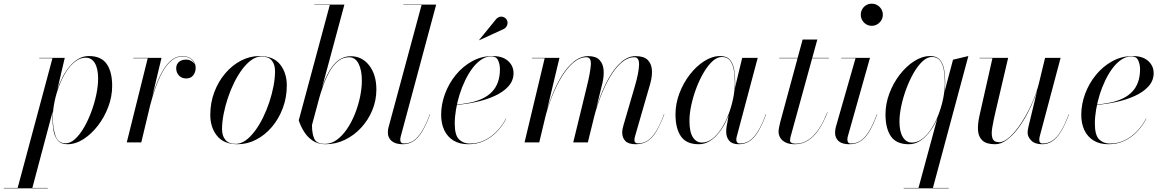

<svg xmlns="http://www.w3.org/2000/svg" viewBox="-120 -775 6334 1045"><path d="M-24.5 250 165.5 -458H93.5V-460H232.5L192.5 -289L173.5 -213L167.5 -171.5L55.5 250ZM-99.5 250V248H140V250ZM237 5Q263 5 288.5 -18.2Q314 -41.5 336.5 -80Q359 -118.5 376.5 -165.2Q394 -212 404 -259.5Q414 -307 414 -347.5Q414 -401 396.5 -431Q379 -461 346.5 -461Q316.5 -461 289.5 -440.2Q262.5 -419.5 240.2 -384.8Q218 -350 201.8 -307.2Q185.5 -264.5 176.5 -220Q167.5 -175.5 167.5 -136Q167.5 -77.5 181.8 -36.2Q196 5 237 5ZM247 10Q211.5 10 194 -11.2Q176.5 -32.5 171 -66Q165.5 -99.5 165.5 -136Q165.5 -169.5 171.8 -206.8Q178 -244 190 -281.5Q202 -319 219.2 -352.8Q236.5 -386.5 258.5 -413Q280.5 -439.5 307 -454.8Q333.5 -470 363.5 -470Q430.5 -470 460.5 -427.2Q490.5 -384.5 490.5 -307.5Q490.5 -250 469.5 -193.8Q448.5 -137.5 413 -91.5Q377.5 -45.5 334.5 -17.8Q291.5 10 247 10Z M570 0 684 -458H606V-460H759L649 0ZM688 -173Q696.5 -209 708.5 -249.5Q720.5 -290 736.2 -329Q752 -368 772 -399.8Q792 -431.5 817 -450.5Q842 -469.5 872.5 -469.5Q906.5 -469.5 925.8 -450.8Q945 -432 945 -406.5Q945 -382.5 931.8 -365.2Q918.5 -348 893.5 -348Q869 -348 854 -364Q839 -380 839 -403.5Q839 -424 853 -437.2Q867 -450.5 893 -450.5Q913.5 -450.5 928.8 -438Q944 -425.5 944 -406.5H943Q943 -431 924.8 -449.2Q906.5 -467.5 872.5 -467.5Q842.5 -467.5 817.8 -448.5Q793 -429.5 773.2 -398Q753.5 -366.5 738 -327.8Q722.5 -289 710.5 -248.8Q698.5 -208.5 690 -173Z M1173 10Q1097.5 10 1061 -36Q1024.5 -82 1024.5 -149.5Q1024.5 -215 1046.2 -273Q1068 -331 1105.5 -375.2Q1143 -419.5 1191.2 -444.8Q1239.5 -470 1292.5 -470Q1368.5 -470 1404.8 -423.8Q1441 -377.5 1441 -310Q1441 -244.5 1419.2 -186.5Q1397.5 -128.5 1360 -84.2Q1322.5 -40 1274.2 -15Q1226 10 1173 10ZM1163 8Q1190.5 8 1216.8 -10.8Q1243 -29.5 1267 -61.5Q1291 -93.5 1311 -134Q1331 -174.5 1345.8 -219Q1360.5 -263.5 1368.8 -307Q1377 -350.5 1377 -387.5Q1377 -424.5 1359 -446Q1341 -467.5 1302.5 -467.5Q1275.5 -467.5 1249 -448.8Q1222.5 -430 1198.5 -398Q1174.5 -366 1154.5 -325.5Q1134.5 -285 1119.8 -240.5Q1105 -196 1096.8 -152.8Q1088.5 -109.5 1088.5 -72Q1088.5 -35.5 1106.8 -13.8Q1125 8 1163 8Z M1651.5 10Q1611 10 1582.2 -9.2Q1553.5 -28.5 1534.8 -58.5Q1516 -88.5 1506 -120L1675 -748H1591V-750H1754.5L1578 -94.5Q1578 -46.5 1590.8 -19.2Q1603.5 8 1648.5 8Q1683 8 1713.5 -14.2Q1744 -36.5 1769 -73.5Q1794 -110.5 1812 -155.8Q1830 -201 1839.8 -248.2Q1849.5 -295.5 1849.5 -337Q1849.5 -392.5 1831.8 -428Q1814 -463.5 1779.5 -463.5Q1747.5 -463.5 1721.8 -443.5Q1696 -423.5 1676.2 -389.8Q1656.5 -356 1641.2 -314.5Q1626 -273 1614 -230H1612Q1626.5 -285 1644 -329.2Q1661.5 -373.5 1682.8 -404.8Q1704 -436 1730.5 -452.5Q1757 -469 1789 -469Q1850.5 -469 1889.5 -418.8Q1928.5 -368.5 1928.5 -287.5Q1928.5 -229 1906.5 -175.5Q1884.5 -122 1846 -80.2Q1807.5 -38.5 1757.5 -14.2Q1707.5 10 1651.5 10Z M2071.5 10Q2032.5 10 2011.8 -7.5Q1991 -25 1991 -53Q1991 -63 1992.2 -70.8Q1993.5 -78.5 1995.5 -85L2174.5 -748H2075.5V-750H2254L2060.5 -30Q2059.5 -26 2059 -21.5Q2058.5 -17 2058.5 -14Q2058.5 6 2079 6Q2108 6 2131.8 -10.2Q2155.5 -26.5 2177 -61.8Q2198.5 -97 2219.5 -153.5L2221 -153Q2199.5 -95.5 2177.8 -59.5Q2156 -23.5 2130.5 -6.8Q2105 10 2071.5 10Z M2429 10Q2381 10 2348 -10.2Q2315 -30.5 2298 -66.5Q2281 -102.5 2281 -150Q2281 -207.5 2302 -264.2Q2323 -321 2361 -367.5Q2399 -414 2450.2 -442Q2501.5 -470 2561.5 -470Q2615.5 -470 2645.2 -443.2Q2675 -416.5 2675 -377Q2675 -336 2647 -305Q2619 -274 2572.2 -252.8Q2525.5 -231.5 2469.2 -219.5Q2413 -207.5 2356 -203.5V-205.5Q2401.5 -208.5 2439.8 -216.8Q2478 -225 2507.8 -239.5Q2537.5 -254 2558.2 -275.8Q2579 -297.5 2590 -328Q2601 -358.5 2601 -398.5Q2601 -424 2591.2 -446Q2581.5 -468 2554.5 -468Q2526 -468 2500.2 -451Q2474.5 -434 2452.2 -404.8Q2430 -375.5 2412 -338.2Q2394 -301 2381.2 -260Q2368.5 -219 2361.8 -178.5Q2355 -138 2355 -102.5Q2355 -39.5 2378.2 -16.5Q2401.5 6.5 2436.5 6.5Q2481 6.5 2518.2 -12Q2555.5 -30.5 2584.8 -61.2Q2614 -92 2633.5 -129.5L2635 -129Q2615.5 -91 2585.8 -59.5Q2556 -28 2516.8 -9Q2477.5 10 2429 10ZM2488.5 -556 2487.5 -557 2582 -673Q2590 -680.5 2598.2 -683Q2606.5 -685.5 2614.2 -684Q2622 -682.5 2628.2 -678Q2634.5 -673.5 2638 -667.5Q2643 -659.5 2642.5 -649.8Q2642 -640 2637.2 -631.8Q2632.5 -623.5 2624.5 -618.5Z M3340 10Q3300.5 10 3283.5 -7.8Q3266.5 -25.5 3266.5 -54Q3266.5 -65 3268.8 -74.8Q3271 -84.5 3273 -92L3336 -308Q3357 -380.5 3358.2 -422Q3359.5 -463.5 3332.5 -463.5Q3296 -463.5 3262.2 -434Q3228.5 -404.5 3199.8 -355.8Q3171 -307 3148.8 -248.8Q3126.5 -190.5 3112 -133H3110Q3124.5 -190 3146.8 -249.2Q3169 -308.5 3198.5 -358.5Q3228 -408.5 3263.5 -439Q3299 -469.5 3339.5 -469.5Q3384.5 -469.5 3405.2 -448.8Q3426 -428 3428.2 -394Q3430.5 -360 3419 -319.5L3336 -32Q3334.5 -27.5 3333.8 -22.2Q3333 -17 3333 -11.5Q3333 -3.5 3338.2 1Q3343.5 5.5 3353 5.5Q3381.5 5.5 3405.5 -10.2Q3429.5 -26 3451.2 -61Q3473 -96 3494 -153.5L3495.5 -153Q3474 -95.5 3452.2 -59.5Q3430.5 -23.5 3403.8 -6.8Q3377 10 3340 10ZM2735 0 2844.5 -458H2775V-460H2925L2815 0ZM3000 0 3075 -308Q3093 -381.5 3095.8 -422.5Q3098.5 -463.5 3071.5 -463.5Q3035 -463.5 3000.5 -434Q2966 -404.5 2936.5 -355.8Q2907 -307 2884 -248.8Q2861 -190.5 2846.5 -133H2845Q2859.5 -190 2882.2 -249.2Q2905 -308.5 2935.2 -358.5Q2965.5 -408.5 3002.5 -439Q3039.5 -469.5 3082 -469.5Q3123 -469.5 3142.8 -448.8Q3162.5 -428 3165.2 -394Q3168 -360 3158 -319.5L3079.5 0Z M3683 10Q3616 10 3586.2 -32.8Q3556.5 -75.5 3556.5 -152.5Q3556.5 -210 3577.5 -266.2Q3598.5 -322.5 3634 -368.5Q3669.5 -414.5 3712.8 -442.2Q3756 -470 3800 -470Q3836 -470 3853.5 -448.8Q3871 -427.5 3876.2 -394Q3881.5 -360.5 3881.5 -324Q3881.5 -291 3875.2 -253.5Q3869 -216 3857 -178.5Q3845 -141 3827.8 -107.2Q3810.5 -73.5 3788.2 -47Q3766 -20.5 3739.8 -5.2Q3713.5 10 3683 10ZM3700.5 1Q3730.5 1 3757.2 -19.8Q3784 -40.5 3806.5 -75.2Q3829 -110 3845.2 -152.8Q3861.5 -195.5 3870.5 -240Q3879.5 -284.5 3879.5 -324Q3879.5 -363 3873.8 -395Q3868 -427 3852.8 -446Q3837.5 -465 3809.5 -465Q3783.5 -465 3758 -441.8Q3732.5 -418.5 3710 -380.2Q3687.5 -342 3670 -295.8Q3652.5 -249.5 3642.5 -203Q3632.5 -156.5 3632.5 -117.5Q3632.5 -56.5 3651.2 -27.8Q3670 1 3700.5 1ZM3900.5 10Q3865.5 10 3849 -9Q3832.5 -28 3832.5 -58Q3832.5 -66.5 3833 -73.2Q3833.5 -80 3834.5 -85L3846 -148.5L3868.5 -222.5L3881.5 -302.5L3919.5 -460H4004L3889.5 -30Q3887.5 -22.5 3887.5 -14Q3887.5 -5.5 3892.2 0.2Q3897 6 3908 6Q3937 6 3960.8 -10.2Q3984.5 -26.5 4006 -61.8Q4027.5 -97 4048.5 -153.5L4050 -153Q4028.5 -95.5 4006.8 -59.5Q3985 -23.5 3959.5 -6.8Q3934 10 3900.5 10Z M4206 10Q4175 10 4155.5 0.2Q4136 -9.5 4126.8 -25.2Q4117.5 -41 4117.5 -58Q4117.5 -66 4120 -80.5Q4122.5 -95 4126.5 -110L4248.5 -560H4328.5L4184.5 -36.5Q4183 -31.5 4181.5 -24.8Q4180 -18 4180 -11Q4180 7 4211 7Q4238 7 4262.2 -4.2Q4286.5 -15.5 4307.8 -37.2Q4329 -59 4347.8 -90.8Q4366.5 -122.5 4382.5 -163.5L4384 -163Q4362.5 -108 4336.2 -69.2Q4310 -30.5 4277.8 -10.2Q4245.5 10 4206 10ZM4121 -458V-460H4391V-458Z M4502 10Q4463 10 4444 -7.2Q4425 -24.5 4425 -53Q4425 -60.5 4426.2 -68.8Q4427.5 -77 4429.5 -85L4536.5 -458H4458.5V-460H4615L4494 -31Q4493 -27 4492.5 -22.8Q4492 -18.5 4492 -15Q4492 -6.5 4496.2 -0.2Q4500.5 6 4511.5 6Q4541.5 6 4565.2 -10Q4589 -26 4610.2 -61.2Q4631.5 -96.5 4653 -153.5L4654.5 -153Q4633 -95.5 4611.5 -59.5Q4590 -23.5 4564 -6.8Q4538 10 4502 10ZM4624.5 -634.5Q4608 -634.5 4594.5 -642.8Q4581 -651 4573 -664.8Q4565 -678.5 4565 -695Q4565 -711.5 4573 -725.2Q4581 -739 4594.5 -747Q4608 -755 4624.5 -755Q4641 -755 4654.8 -747Q4668.5 -739 4676.8 -725.2Q4685 -711.5 4685 -695Q4685 -678.5 4676.8 -664.8Q4668.5 -651 4654.8 -642.8Q4641 -634.5 4624.5 -634.5Z M4878.5 250 4983 -135.5Q4992.5 -155.5 5002.2 -189.2Q5012 -223 5016.5 -247.5L5021.5 -279L5067 -450L5150.5 -470L4957 250ZM4798.5 250V248H5043.5V250ZM4826 10Q4759 10 4729.2 -32.8Q4699.5 -75.5 4699.5 -152.5Q4699.5 -210 4720.5 -266.2Q4741.5 -322.5 4777 -368.5Q4812.5 -414.5 4855.8 -442.2Q4899 -470 4943 -470Q4978 -470 4995.5 -449.5Q5013 -429 5018.8 -395.8Q5024.5 -362.5 5024.5 -324Q5024.5 -291 5018.2 -253.5Q5012 -216 5000 -178.5Q4988 -141 4970.8 -107.2Q4953.5 -73.5 4931.2 -47Q4909 -20.5 4882.8 -5.2Q4856.5 10 4826 10ZM4843.5 1Q4873 1 4900 -19.5Q4927 -40 4949.2 -74.5Q4971.5 -109 4988 -151.8Q5004.5 -194.5 5013.5 -239.2Q5022.5 -284 5022.5 -324Q5022.5 -363 5016.8 -395Q5011 -427 4995.8 -446Q4980.5 -465 4952.5 -465Q4926.5 -465 4901 -441.2Q4875.5 -417.5 4853 -378.5Q4830.5 -339.5 4813 -292.5Q4795.5 -245.5 4785.5 -198.5Q4775.5 -151.5 4775.5 -112.5Q4775.5 -59 4793.8 -29Q4812 1 4843.5 1Z M5296 10Q5248 10 5226.5 -10.8Q5205 -31.5 5203 -65.8Q5201 -100 5210 -141L5281.5 -458H5211.5V-460H5367L5295 -152.5Q5286 -113 5280.2 -78.5Q5274.5 -44 5281.8 -22.5Q5289 -1 5319 -1Q5344.5 -1 5376 -29.8Q5407.5 -58.5 5438.8 -106.2Q5470 -154 5496 -211.8Q5522 -269.5 5536 -327H5538Q5529.5 -290 5512 -245Q5494.5 -200 5470.8 -155Q5447 -110 5418.5 -72.8Q5390 -35.5 5358.8 -12.8Q5327.5 10 5296 10ZM5552 10Q5513 10 5493 -10Q5473 -30 5473 -52.5Q5473 -58.5 5474.2 -67.8Q5475.5 -77 5477.5 -85L5568 -460H5652.5L5538.5 -31Q5537.5 -26.5 5537 -21.8Q5536.5 -17 5536.5 -13Q5536.5 6 5555 6Q5584.5 6 5608.8 -10.2Q5633 -26.5 5654.5 -61.8Q5676 -97 5697 -153.5L5698.5 -153Q5677 -95.5 5655 -59.5Q5633 -23.5 5608 -6.8Q5583 10 5552 10Z M5913 10Q5865 10 5832 -10.2Q5799 -30.5 5782 -66.5Q5765 -102.5 5765 -150Q5765 -207.5 5786 -264.2Q5807 -321 5845 -367.5Q5883 -414 5934.2 -442Q5985.5 -470 6045.5 -470Q6099.5 -470 6129.2 -443.2Q6159 -416.5 6159 -377Q6159 -336 6131 -305Q6103 -274 6056.2 -252.8Q6009.5 -231.5 5953.2 -219.5Q5897 -207.5 5840 -203.5V-205.5Q5885.5 -208.5 5923.8 -216.8Q5962 -225 5991.8 -239.5Q6021.5 -254 6042.2 -275.8Q6063 -297.5 6074 -328Q6085 -358.5 6085 -398.5Q6085 -424 6075.2 -446Q6065.5 -468 6038.5 -468Q6010 -468 5984.2 -451Q5958.5 -434 5936.2 -404.8Q5914 -375.5 5896 -338.2Q5878 -301 5865.2 -260Q5852.5 -219 5845.8 -178.5Q5839 -138 5839 -102.5Q5839 -39.5 5862.2 -16.5Q5885.5 6.5 5920.5 6.5Q5965 6.5 6002.2 -12Q6039.5 -30.5 6068.8 -61.2Q6098 -92 6117.5 -129.5L6119 -129Q6099.5 -91 6069.8 -59.5Q6040 -28 6000.8 -9Q5961.5 10 5913 10Z"/></svg>

Font: Bodoni Moda 96pt
Style: Italic
Weight: 400
Italic angle: -13°
Version: Version 2.004